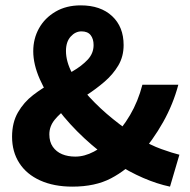

<svg xmlns="http://www.w3.org/2000/svg" viewBox="-20 -684 707 716"><path d="M250 12Q181 12 130 -11Q79 -34 52 -76Q25 -118 25 -174Q25 -227 47 -265Q69 -303 103.5 -329.5Q138 -356 177 -377Q216 -398 250.5 -418Q285 -438 307 -461.5Q329 -485 329 -516Q329 -539 318 -553Q307 -567 284 -567Q261 -567 243.5 -547.5Q226 -528 226 -494Q226 -454 249.5 -410Q273 -366 313 -322.5Q353 -279 401.5 -240Q450 -201 499 -169Q540 -143 582 -128Q624 -113 649 -107L614 12Q566 2 514 -20.5Q462 -43 411 -76Q350 -117 294.5 -168.5Q239 -220 196 -276.5Q153 -333 128.5 -388.5Q104 -444 104 -493Q104 -540 125.5 -578.5Q147 -617 187 -640.5Q227 -664 281 -664Q355 -664 398 -624Q441 -584 441 -516Q441 -473 421 -439.5Q401 -406 369.5 -379Q338 -352 302.5 -329Q267 -306 235.5 -284Q204 -262 184 -237.5Q164 -213 164 -183Q164 -155 177 -136.5Q190 -118 211.5 -109Q233 -100 261 -100Q295 -100 330 -118.5Q365 -137 396 -166Q435 -204 465 -255Q495 -306 511 -368H645Q626 -296 588.5 -229Q551 -162 497 -100Q453 -50 394 -19Q335 12 250 12Z"/></svg>

Font: Source Sans 3 ExtraLight
Style: Bold
Weight: 700
Version: Version 3.052;hotconv 1.1.0;makeotfexe 2.6.0